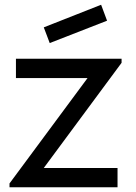

<svg xmlns="http://www.w3.org/2000/svg" viewBox="-20 -787 571 807"><path d="M189 -606 164 -672 405 -767 430 -700ZM20 0V-16L348 -459H47V-540H491V-523L164 -81H474V0Z"/></svg>

Font: Manrope Medium
Style: Medium
Weight: 500
Designer: Mikhail Sharanda
Foundry: Mikhail Sharanda
Version: Version 4.000;hotconv 1.0.109;makeotfexe 2.5.65596